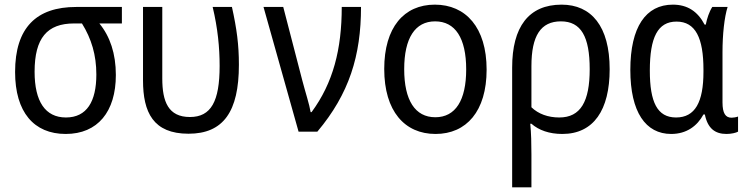

<svg xmlns="http://www.w3.org/2000/svg" viewBox="-20 -567 3220 827"><path d="M263 10C401 10 479 -86 479 -244C479 -336 454 -410 408 -466H505V-537H308C137 -537 45 -448 45 -257C45 -84 126 10 263 10ZM264 -61C175 -61 129 -130 129 -258C129 -403 183 -466 299 -466H333C374 -400 395 -330 395 -246C395 -130 354 -61 264 -61Z M792 9C942 9 1009 -86 1009 -288C1009 -374 1000 -442 979 -537H896C918 -445 926 -362 926 -283C926 -130 889 -63 798 -63C705 -63 679 -129 679 -229V-537H596V-221C596 -83 640 9 792 9Z M1266 0H1347C1484 -163 1535 -327 1535 -537H1452C1452 -355 1415 -210 1322 -84H1318C1313 -116 1295 -171 1282 -221L1200 -537H1115Z M1856 10C1989 10 2076 -88 2076 -267C2076 -449 1986 -547 1853 -547C1720 -547 1635 -449 1635 -270C1635 -88 1723 10 1856 10ZM1855 -62C1768 -62 1721 -135 1721 -269C1721 -403 1768 -475 1854 -475C1941 -475 1988 -403 1988 -268C1988 -135 1942 -62 1855 -62Z M2186 -276V240H2269V98C2269 53 2268 5 2264 -34H2269C2301 -6 2346 10 2402 10C2537 10 2606 -93 2606 -269C2606 -454 2527 -547 2399 -547C2257 -547 2186 -451 2186 -276ZM2389 -61C2341 -61 2299 -76 2269 -105V-282C2269 -413 2309 -475 2396 -475C2483 -475 2520 -409 2520 -269C2520 -130 2481 -61 2389 -61Z M2871 10C2937 10 2983 -24 3010 -74H3016C3028 -14 3060 10 3109 10C3130 10 3151 5 3159 0V-65C3151 -62 3139 -60 3131 -60C3105 -60 3092 -79 3092 -126V-342C3092 -418 3100 -493 3114 -537H3048C3035 -517 3025 -487 3020 -461H3015C2985 -518 2941 -547 2878 -547C2762 -547 2695 -451 2695 -266C2695 -84 2761 10 2871 10ZM2892 -61C2811 -61 2779 -127 2779 -263C2779 -406 2813 -474 2894 -474C2976 -474 3010 -403 3010 -267V-258C3010 -127 2974 -61 2892 -61Z"/></svg>

Font: Noto Sans Mono Condensed
Style: Regular
Weight: 400
Width: 3
Designer: Monotype Design Team
Foundry: Monotype Imaging Inc.
Version: Version 2.014